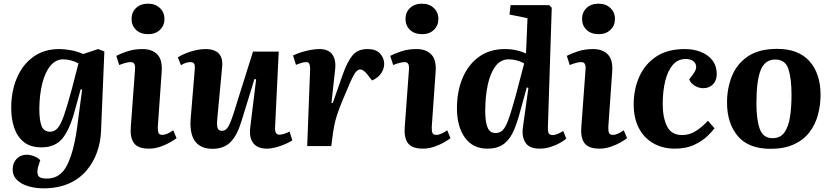

<svg xmlns="http://www.w3.org/2000/svg" viewBox="-20 -795 4527 1045"><path d="M427 -308 419 -309 386 -189Q358 -87 318.5 -40Q279 7 206 7Q145 7 109 -22.5Q73 -52 57 -100.5Q41 -149 41 -207Q41 -299 72.5 -372Q104 -445 162.5 -486.5Q221 -528 303 -528Q332 -528 366.5 -521.5Q401 -515 433 -501L514 -528L548 -515L530 -83Q528 -24 508.5 32Q489 88 451 133Q413 178 354.5 204Q296 230 215 230Q175 230 137 219.5Q99 209 74 186Q49 163 49 126Q49 92 70.5 69.5Q92 47 126 47Q144 47 166 55.5Q188 64 199 77L190 105Q179 139 186.5 158Q194 177 235 177Q308 177 344.5 105Q381 33 399 -96ZM253 -78Q276 -78 293.5 -97.5Q311 -117 329 -169Q347 -221 373 -318L407 -450Q390 -460 367 -466Q344 -472 324 -472Q283 -472 254 -436.5Q225 -401 210 -340.5Q195 -280 194 -204Q194 -139 206.5 -108.5Q219 -78 253 -78Z M696 -692Q696 -728 720.5 -751.5Q745 -775 786 -775Q825 -775 850 -751.5Q875 -728 875 -692Q875 -656 850.5 -632.5Q826 -609 787 -609Q745 -609 720.5 -632.5Q696 -656 696 -692ZM715 -418Q718 -457 692 -457Q668 -457 629 -441L613 -491Q633 -502 671.5 -515Q710 -528 755 -528Q809 -528 837 -498Q865 -468 860 -404L839 -106Q838 -83 842.5 -72Q847 -61 863 -61Q877 -61 892.5 -68Q908 -75 923 -86L941 -43Q928 -33 904.5 -19.5Q881 -6 851 4Q821 14 791 14Q730 14 708.5 -17Q687 -48 692 -105Z M948 -483Q965 -494 990.5 -504.5Q1016 -515 1044.5 -521.5Q1073 -528 1097 -528Q1199 -528 1189 -430L1163 -153Q1159 -115 1164 -99Q1169 -83 1189 -83Q1208 -83 1221 -103.5Q1234 -124 1251 -177L1357 -514H1497L1477 -99Q1476 -62 1500 -62Q1512 -62 1526.5 -66.5Q1541 -71 1556 -79L1571 -31Q1556 -21 1532 -10.5Q1508 0 1481.5 7Q1455 14 1432 14Q1382 14 1358.5 -16Q1335 -46 1342 -101L1374 -363L1365 -365L1295 -138Q1271 -58 1234.5 -21.5Q1198 15 1136 15Q1072 15 1041.5 -26.5Q1011 -68 1018 -152L1040 -417Q1042 -440 1036.5 -448.5Q1031 -457 1016 -457Q1004 -457 990.5 -452.5Q977 -448 965 -440Z M1668 -420Q1668 -436 1664 -446.5Q1660 -457 1645 -457Q1628 -457 1591 -442L1575 -493Q1608 -509 1648.5 -518.5Q1689 -528 1719 -528Q1767 -528 1788.5 -498.5Q1810 -469 1804 -417L1784 -235L1791 -234L1845 -388Q1870 -459 1898.5 -493.5Q1927 -528 1981 -528Q2026 -528 2048.5 -503.5Q2071 -479 2071 -448Q2071 -421 2055 -396.5Q2039 -372 2005 -357L1980 -389Q1958 -417 1941 -417Q1931 -417 1921.5 -408.5Q1912 -400 1899 -374.5Q1886 -349 1865 -297Q1843 -247 1830.5 -214Q1818 -181 1811 -158Q1804 -135 1800 -115.5Q1796 -96 1793 -75L1783 0H1652Z M2187 -692Q2187 -728 2211.5 -751.5Q2236 -775 2277 -775Q2316 -775 2341 -751.5Q2366 -728 2366 -692Q2366 -656 2341.5 -632.5Q2317 -609 2278 -609Q2236 -609 2211.5 -632.5Q2187 -656 2187 -692ZM2206 -418Q2209 -457 2183 -457Q2159 -457 2120 -441L2104 -491Q2124 -502 2162.5 -515Q2201 -528 2246 -528Q2300 -528 2328 -498Q2356 -468 2351 -404L2330 -106Q2329 -83 2333.5 -72Q2338 -61 2354 -61Q2368 -61 2383.5 -68Q2399 -75 2414 -86L2432 -43Q2419 -33 2395.5 -19.5Q2372 -6 2342 4Q2312 14 2282 14Q2221 14 2199.5 -17Q2178 -48 2183 -105Z M2962 -102Q2961 -81 2966 -70.5Q2971 -60 2988 -60Q3002 -60 3017.5 -67Q3033 -74 3045 -82L3062 -41Q3052 -31 3029.5 -18Q3007 -5 2977.5 4.5Q2948 14 2917 14Q2861 14 2840 -18.5Q2819 -51 2826 -102L2856 -317L2847 -319L2813 -195Q2798 -138 2779 -90.5Q2760 -43 2726 -14.5Q2692 14 2632 14Q2553 14 2510 -46.5Q2467 -107 2467 -206Q2467 -297 2497.5 -370Q2528 -443 2586.5 -485.5Q2645 -528 2728 -528Q2763 -528 2794 -520.5Q2825 -513 2843 -504L2851 -696L2753 -716L2759 -767H2969L2983 -753ZM2677 -71Q2693 -71 2706 -78.5Q2719 -86 2731 -107.5Q2743 -129 2756 -169.5Q2769 -210 2787 -275L2833 -450Q2792 -472 2749 -472Q2705 -472 2677 -435Q2649 -398 2635 -334.5Q2621 -271 2621 -190Q2621 -132 2633.5 -101.5Q2646 -71 2677 -71Z M3148 -692Q3148 -728 3172.5 -751.5Q3197 -775 3238 -775Q3277 -775 3302 -751.5Q3327 -728 3327 -692Q3327 -656 3302.5 -632.5Q3278 -609 3239 -609Q3197 -609 3172.5 -632.5Q3148 -656 3148 -692ZM3167 -418Q3170 -457 3144 -457Q3120 -457 3081 -441L3065 -491Q3085 -502 3123.5 -515Q3162 -528 3207 -528Q3261 -528 3289 -498Q3317 -468 3312 -404L3291 -106Q3290 -83 3294.5 -72Q3299 -61 3315 -61Q3329 -61 3344.5 -68Q3360 -75 3375 -86L3393 -43Q3380 -33 3356.5 -19.5Q3333 -6 3303 4Q3273 14 3243 14Q3182 14 3160.5 -17Q3139 -48 3144 -105Z M3707 -528Q3755 -528 3794.5 -512.5Q3834 -497 3857.5 -466.5Q3881 -436 3881 -392Q3881 -357 3860.5 -336Q3840 -315 3807 -315Q3784 -315 3762 -328Q3740 -341 3731 -363L3753 -392Q3771 -416 3769 -434.5Q3767 -453 3751.5 -463.5Q3736 -474 3713 -474Q3669 -474 3641.5 -441.5Q3614 -409 3600.5 -353.5Q3587 -298 3587 -229Q3587 -155 3610.5 -107.5Q3634 -60 3693 -60Q3734 -60 3768.5 -82.5Q3803 -105 3833 -138L3869 -97Q3857 -80 3830 -54Q3803 -28 3759 -7Q3715 14 3653 14Q3587 14 3536 -15Q3485 -44 3457 -98Q3429 -152 3429 -227Q3429 -309 3459.5 -377.5Q3490 -446 3551.5 -487Q3613 -528 3707 -528Z M4174 15Q4054 15 3995.5 -54.5Q3937 -124 3937 -237Q3937 -315 3964 -381.5Q3991 -448 4051 -488.5Q4111 -529 4210 -529Q4326 -529 4386 -461.5Q4446 -394 4446 -279Q4446 -222 4431.5 -169Q4417 -116 4385 -74.5Q4353 -33 4300.5 -9Q4248 15 4174 15ZM4184 -43Q4228 -43 4250 -75Q4272 -107 4280 -160.5Q4288 -214 4288 -279Q4288 -368 4271 -419.5Q4254 -471 4200 -471Q4143 -471 4120 -413Q4097 -355 4097 -233Q4097 -142 4115.5 -92.5Q4134 -43 4184 -43Z"/></svg>

Font: Literata 36pt
Style: Bold Italic
Weight: 700
Italic angle: -2°
Designer: Latin by Veronika Burian and Jose Scaglione. Greek by Irene Vlachou. Cyrillic by Vera Evstafieva
Foundry: TypeTogether
Version: Version 3.002